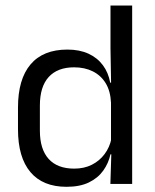

<svg xmlns="http://www.w3.org/2000/svg" viewBox="-20 -683 577 713"><path d="M226.9 10.7Q139.1 10.7 93 -43.9Q46.8 -98.6 46.8 -202.9V-283.6Q46.8 -388.7 93.4 -443.8Q140 -498.9 230.4 -498.9Q275.3 -498.9 308.4 -483.7Q341.5 -468.5 362 -440.9Q382.5 -413.4 389.3 -375.9H416.1L392.2 -301.3Q390.3 -344.6 372.6 -373.8Q354.8 -403 324.6 -418Q294.5 -433 255.3 -433Q193.7 -433 160.9 -397.1Q128.1 -361.2 128.1 -291.1V-197.8Q128.1 -128.8 160.7 -92.8Q193.3 -56.8 255.6 -56.8Q292.7 -56.8 321.1 -71.2Q349.6 -85.6 368.4 -110.8Q387.2 -136 393.8 -168L413.8 -109.9H390.2Q383 -76.8 363.3 -49.3Q343.6 -21.8 310.2 -5.6Q276.8 10.7 226.9 10.7ZM389.9 0 393.6 -117.9 392.2 -143.9V-348.1L392.7 -365L390.3 -503.5V-662.5H470.8V0Z"/></svg>

Font: Anek Tamil Medium
Style: Regular
Weight: 500
Designer: Aadarsh Rajan (Tamil), Yesha Goshar (Latin)
Foundry: Ek Type
Version: Version 1.003